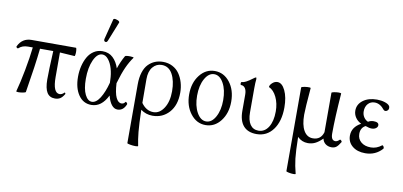

<svg xmlns="http://www.w3.org/2000/svg" viewBox="-84 -973 3198 1525"><g transform="rotate(10 1515.0 -210.5)"><path d="M61 7.8Q81.5 -66.4 101.1 -170.4Q120.6 -274.4 129.9 -357.9H90.8Q45.9 -357.9 18.1 -332Q13.2 -327.1 6.1 -332.8Q-1 -338.4 2 -345.2Q35.2 -415 110.8 -415H467.8Q471.7 -415 473.6 -398.2Q475.6 -381.3 473.6 -364.5Q471.7 -347.7 467.8 -348.1Q367.2 -355.5 349.1 -356V-158.2Q349.1 -29.8 403.8 -29.8Q421.9 -29.8 439.9 -47.9Q443.4 -52.2 447.3 -44.4Q449.2 -40 448.2 -38.1Q433.1 -11.7 415.5 -0.2Q397.9 11.2 373 11.2Q329.6 11.2 308.6 -22.2Q287.6 -55.7 287.1 -127Q287.1 -203.6 294.9 -357.9H288.1H188Q174.8 -227.1 137.2 0Q136.2 4.4 116 8.3Q95.7 12.2 79.1 12.2Q62.5 12.2 61 7.8Z M708 -514.2Q704.1 -503.4 695.6 -501.5Q687 -499.5 681.4 -506.1Q675.8 -512.7 678.7 -522.9L720.7 -688Q721.7 -692.4 727.8 -693.6Q733.9 -694.8 741.5 -692.9Q749 -690.9 756.3 -688Q763.7 -685.1 768.1 -680.4Q772.5 -675.8 771 -671.9ZM666 11.2Q600.6 11.2 562.3 -44.7Q523.9 -100.6 523.9 -190.9Q523.9 -236.3 533.9 -277.6Q543.9 -318.8 562.7 -352.1Q581.5 -385.3 612.1 -405Q642.6 -424.8 681.2 -424.8Q732.9 -424.8 766.1 -393.1Q799.3 -361.3 815.9 -310.1Q834.5 -366.2 862.8 -416Q867.7 -423.3 905.8 -422.4Q934.6 -421.4 932.1 -416Q903.3 -376 880.9 -326.7Q858.4 -277.3 834 -193.8Q838.4 -115.2 856 -78.6Q873.5 -42 899.9 -42Q919.4 -42 929.7 -59.1Q931.6 -62 936.3 -59.1Q940.9 -56.2 944.1 -51Q947.3 -45.9 945.8 -43Q924.3 11.2 877 11.2Q850.1 11.2 829.6 -14.4Q809.1 -40 796.9 -87.9Q748.5 11.2 666 11.2ZM587.9 -186Q587.9 -104.5 610.6 -59.3Q633.3 -14.2 666 -14.2Q700.7 -14.2 731 -62.3Q761.2 -110.4 781.7 -188Q781.7 -191.4 781.2 -199Q780.8 -206.5 780.8 -210Q779.8 -257.8 767.6 -300.5Q755.4 -343.3 733.2 -371.1Q710.9 -398.9 684.1 -398.9Q643.6 -398.9 615.7 -338.1Q587.9 -277.3 587.9 -186Z M1089.8 268.1Q1087.4 272.5 1067.9 272.5Q1048.3 272.5 1024.9 268.3Q1001.5 264.2 1001.5 259.8V-213.9Q1001.5 -269.5 1014.9 -311.3Q1028.3 -353 1052.2 -377.2Q1076.2 -401.4 1105.5 -413.1Q1134.8 -424.8 1169.9 -424.8Q1211.9 -424.8 1246.1 -407Q1280.3 -389.2 1301.5 -358.6Q1322.8 -328.1 1334.2 -289.3Q1345.7 -250.5 1345.7 -207Q1345.7 -105.5 1293 -47.1Q1240.2 11.2 1159.7 11.2Q1106.4 11.2 1064.5 -20Q1067.4 95.7 1073.2 156.5Q1079.1 217.3 1089.8 268.1ZM1062.5 -267.1Q1062.5 -129.4 1063.5 -75.2Q1103.5 -18.1 1161.6 -18.1Q1211.9 -18.1 1245.8 -70.6Q1279.8 -123 1279.8 -207Q1279.8 -291 1250.2 -345Q1220.7 -398.9 1163.6 -398.9Q1120.1 -398.9 1091.3 -364.5Q1062.5 -330.1 1062.5 -267.1Z M1586.9 11.2Q1514.6 11.2 1466.1 -51.5Q1417.5 -114.3 1417.5 -207Q1417.5 -300.8 1466.1 -362.8Q1514.6 -424.8 1586.9 -424.8Q1660.6 -424.8 1708.7 -362.8Q1756.8 -300.8 1756.8 -207Q1756.8 -113.8 1708.5 -51.3Q1660.2 11.2 1586.9 11.2ZM1691.9 -208Q1691.9 -290.5 1661.9 -344.7Q1631.8 -398.9 1586.9 -398.9Q1542 -398.9 1511.7 -344.5Q1481.4 -290 1481.4 -208Q1481.4 -127 1511.7 -72.5Q1542 -18.1 1586.9 -18.1Q1631.8 -18.1 1661.9 -72.5Q1691.9 -127 1691.9 -208Z M1998.5 11.2Q1928.7 11.2 1892.6 -30Q1856.4 -71.3 1856.4 -150.9V-280.8Q1856.4 -314.9 1844.2 -333Q1832 -351.1 1811.5 -351.1Q1805.2 -351.1 1805.2 -363Q1805.2 -375 1811.5 -375Q1838.9 -375 1895.5 -418Q1912.6 -431.2 1917.5 -431.2Q1921.9 -431.2 1921.9 -417Q1918.5 -390.1 1918.5 -345.2V-149.9Q1918.5 -86.4 1941.9 -52.2Q1965.3 -18.1 2008.8 -18.1Q2059.1 -18.1 2088.9 -65.4Q2118.7 -112.8 2118.7 -191.9Q2118.7 -256.3 2094.7 -306.6Q2070.8 -356.9 2031.7 -374Q2031.7 -390.1 2050.8 -407.5Q2069.8 -424.8 2091.8 -424.8Q2129.4 -424.8 2155 -371.1Q2180.7 -317.4 2180.7 -234.9Q2180.7 -122.6 2130.9 -55.7Q2081.1 11.2 1998.5 11.2Z M2360.4 269Q2358.4 272.9 2341.6 272.7Q2324.7 272.5 2304.4 268.3Q2284.2 264.2 2284.2 259.8V-415Q2284.2 -417.5 2292 -420.2Q2299.8 -422.9 2311 -424.6Q2322.3 -426.3 2333.3 -427Q2344.2 -427.7 2352.1 -426.8Q2359.9 -425.8 2359.4 -422.9Q2345.2 -256.3 2345.2 -207Q2345.2 -124 2371.6 -78.6Q2397.9 -33.2 2445.3 -33.2Q2509.3 -33.2 2528.3 -97.2V-415Q2528.3 -419.4 2548.3 -423.3Q2568.4 -427.2 2585.4 -427.2Q2602.5 -427.2 2605.5 -422.9Q2590.3 -224.6 2590.3 -97.2Q2590.3 -42 2625.5 -42Q2641.1 -42 2658.2 -59.1Q2662.6 -63.5 2670.2 -55.7Q2677.7 -47.9 2675.3 -43Q2657.2 -12.2 2641.8 -0.5Q2626.5 11.2 2603.5 11.2Q2575.7 11.2 2555.4 -3.7Q2535.2 -18.6 2529.3 -45.9Q2497.6 -14.6 2470.7 -1.7Q2443.8 11.2 2412.6 11.2Q2363.8 11.2 2328.6 -23.9Q2330.6 92.3 2337.2 148.9Q2343.8 205.6 2360.4 269Z M2875 11.2Q2810.5 11.2 2771.2 -21.2Q2731.9 -53.7 2731.9 -106Q2731.9 -174.8 2803.7 -213.9Q2773.4 -228.5 2756.6 -253.9Q2739.7 -279.3 2739.7 -309.1Q2739.7 -359.9 2783 -392.3Q2826.2 -424.8 2895 -424.8Q2929.2 -424.8 2957 -416Q2984.9 -407.2 2995.1 -394Q3001 -388.2 3001 -376Q3001 -362.8 2992.4 -355Q2983.9 -347.2 2975.1 -347.2Q2966.8 -347.2 2960.9 -353Q2925.3 -398.9 2880.9 -398.9Q2847.7 -398.9 2826.9 -375.5Q2806.2 -352.1 2806.2 -314.9Q2806.2 -288.6 2819.6 -268.1Q2833 -247.6 2854 -238.8Q2874 -251 2897.9 -251Q2939.9 -251 2939.9 -225.1Q2939.9 -211.4 2926.5 -201.2Q2913.1 -190.9 2891.1 -190.9Q2872.6 -190.9 2841.8 -202.1Q2802.7 -182.1 2802.7 -132.8Q2802.7 -91.8 2832.3 -66.9Q2861.8 -42 2911.1 -42Q2957.5 -42 2998 -74.2Q3001 -76.7 3005.9 -71.5Q3010.7 -66.4 3012.7 -59.8Q3014.6 -53.2 3011.7 -48.8Q2957.5 11.2 2875 11.2Z"/></g></svg>

Font: Junicode SmCond Light
Style: Regular
Weight: 300
Width: 4
Designer: Peter S. Baker
Version: Version 2.206